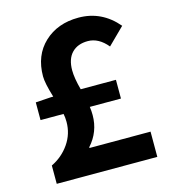

<svg xmlns="http://www.w3.org/2000/svg" viewBox="-110 -823 808 911"><g transform="rotate(-15 294.5 -367.5)"><path d="M250 -128V-124H550V0H56V-90Q110 -116 143.5 -164.5Q177 -213 177 -272Q177 -295 173 -312H60V-399L136 -404H147Q125 -476 125 -509Q125 -612 190.5 -673.5Q256 -735 359 -735Q473 -735 550 -644L469 -564Q426 -616 373 -616Q323 -616 294.5 -586.5Q266 -557 266 -501Q266 -463 282 -404H455V-312H302Q305 -292 305 -271Q305 -189 250 -128Z"/></g></svg>

Font: Noto Sans Korean Bold
Style: Bold
Weight: 700
Designer: Ryoko NISHIZUKA  (kana & ideographs); Paul D. Hunt (Latin, Greek & Cyrillic); Wenlong ZHANG  (bopomofo); Sandoll Communi
Foundry: Adobe Systems Incorporated
Version: Version 1.000;PS 1;hotconv 1.0.78;makeotf.lib2.5.61930